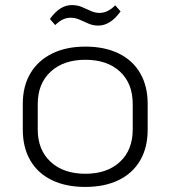

<svg xmlns="http://www.w3.org/2000/svg" viewBox="-20 -731 673 758"><path d="M317 7Q240 7 184.5 -20Q129 -47 99.5 -98Q70 -149 70 -219V-321Q70 -391 100 -441.5Q130 -492 185.5 -519.5Q241 -547 317 -547Q393 -547 448.5 -520Q504 -493 533.5 -442Q563 -391 563 -321V-219Q563 -149 533.5 -98Q504 -47 448.5 -20Q393 7 317 7ZM317 -45Q403 -45 453.5 -92Q504 -139 504 -220V-320Q504 -402 453.5 -448.5Q403 -495 317 -495Q231 -495 180 -448Q129 -401 129 -320V-220Q129 -139 180 -92Q231 -45 317 -45ZM177 -656Q197 -684 218.5 -697.5Q240 -711 264 -711Q285 -711 303 -703.5Q321 -696 338 -688Q355 -680 373 -680Q389 -680 404.5 -687.5Q420 -695 435 -710L456 -686Q436 -658 414 -644Q392 -630 368 -630Q347 -630 329 -638Q311 -646 294 -653.5Q277 -661 259 -661Q243 -661 228 -654Q213 -647 198 -632Z"/></svg>

Font: Pathway Extreme 28pt ExtraLight
Style: Regular
Weight: 250
Designer: Eduardo Rodriguez Tunni
Foundry: Eduardo Rodriguez Tunni
Version: Version 1.001;gftools[0.9.26]